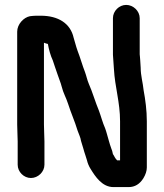

<svg xmlns="http://www.w3.org/2000/svg" viewBox="-20 -702 667 782"><path d="M161 -31V-126C161 -145 159 -172 159 -195V-528C165 -526 169 -524 175 -523C179 -500 186 -475 195 -456L203 -432C207 -420 211 -409 214 -400L224 -372C227 -365 229 -357 231 -350C238 -322 249 -305 257 -280C270 -239 284 -210 296 -170C301 -155 308 -143 310 -128L320 -95C324 -79 330 -65 334 -50C337 -37 342 -25 349 -14C368 17 396 60 442 60H504C529 60 549 48 564 24C573 9 578 -6 578 -20V-208C578 -253 572 -296 565 -334C562 -365 553 -394 553 -426L551 -458C550 -467 550 -475 549 -481V-628C549 -657 523 -682 494 -682C465 -682 440 -657 440 -628V-479C441 -463 443 -438 444 -421C448 -347 469 -286 469 -208V-49H457C449 -57 447 -63 441 -73C440 -73 440 -73 440 -74C438 -84 436 -92 433 -98C426 -117 421 -138 415 -158C413 -165 411 -172 408 -180C398 -202 391 -230 383 -251C369 -284 356 -329 342 -360C335 -376 332 -393 326 -409C316 -434 306 -470 296 -495L291 -510C288 -519 283 -539 280 -548C267 -607 217 -638 146 -638H128C119 -638 111 -637 102 -636C76 -631 50 -603 50 -573V-195C50 -172 52 -146 52 -126V-31C52 -2 77 23 106 23C135 23 161 -2 161 -31Z"/></svg>

Font: Electronic
Style: ExHv
Weight: 900
Version: Version 1.011